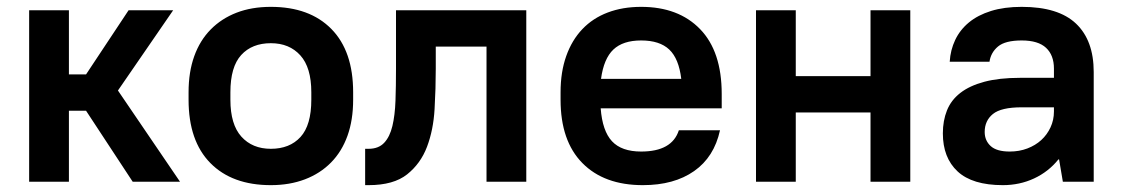

<svg xmlns="http://www.w3.org/2000/svg" viewBox="-20 -530 3270 560"><path d="M65 -500H181V-313H231L355 -500H485L324 -266L505 0H367L231 -207H181V0H65Z M770 10Q657 10 593.5 -54.5Q530 -119 530 -239V-261Q530 -320 546.5 -366Q563 -412 594.5 -444Q626 -476 670 -493Q714 -510 770 -510Q883 -510 946.5 -445.5Q1010 -381 1010 -261V-239Q1010 -180 993.5 -134Q977 -88 945.5 -56Q914 -24 869.5 -7Q825 10 770 10ZM770 -96Q825 -96 856.5 -130.5Q888 -165 888 -239V-261Q888 -333 856 -368.5Q824 -404 770 -404Q715 -404 683.5 -369.5Q652 -335 652 -261V-239Q652 -167 684 -131.5Q716 -96 770 -96Z M1045 -96H1055Q1084 -96 1100.5 -113.5Q1117 -131 1124.5 -162.5Q1132 -194 1133.5 -236.5Q1135 -279 1135 -330V-500H1515V0H1399V-394H1251V-330Q1251 -272 1247.5 -211.5Q1244 -151 1225.5 -102Q1207 -53 1167.5 -21.5Q1128 10 1055 10H1045Z M1855 10Q1742 10 1678.5 -54.5Q1615 -119 1615 -239V-261Q1615 -320 1631.5 -366.5Q1648 -413 1678.5 -445Q1709 -477 1752.5 -493.5Q1796 -510 1850 -510Q1959 -510 2022 -445Q2085 -380 2085 -256V-214H1732Q1737 -148 1765 -118Q1793 -88 1850 -88Q1940 -88 1960 -150H2080Q2063 -72 2004.5 -31Q1946 10 1855 10ZM1850 -412Q1797 -412 1769 -385.5Q1741 -359 1733 -300H1967Q1960 -359 1932 -385.5Q1904 -412 1850 -412Z M2185 -500H2301V-308H2519V-500H2635V0H2519V-202H2301V0H2185Z M2905 10Q2816 10 2773 -30Q2730 -70 2730 -141Q2730 -178 2742 -208Q2754 -238 2781 -259Q2808 -280 2851 -291.5Q2894 -303 2955 -303H3054V-330Q3054 -369 3031 -390.5Q3008 -412 2960 -412Q2912 -412 2891 -394.5Q2870 -377 2866 -350H2750Q2752 -384 2766 -413.5Q2780 -443 2806 -464.5Q2832 -486 2870.5 -498Q2909 -510 2960 -510Q3067 -510 3118.5 -461Q3170 -412 3170 -320V0H3080L3069 -65H3067Q3038 -29 2996 -9.5Q2954 10 2905 10ZM2925 -88Q2953 -88 2976.5 -97Q3000 -106 3017 -121.5Q3034 -137 3044 -158.5Q3054 -180 3054 -205V-217H2960Q2900 -217 2876 -197.5Q2852 -178 2852 -145Q2852 -120 2869.5 -104Q2887 -88 2925 -88Z"/></svg>

Font: PT Root UI Bold
Style: Regular
Weight: 700
Designer: Vitaly Kuzmin
Foundry: ParaType Ltd.
Version: Version 2.000G